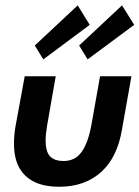

<svg xmlns="http://www.w3.org/2000/svg" viewBox="-20 -702 533 734"><path d="M206.5 12Q101.5 12 59 -52Q33.5 -89.5 33.5 -153.5Q33.5 -184 39 -217.5L74.5 -410.5H193L160 -221.5Q154.5 -189.5 154.5 -165.5Q154.5 -137.5 161.5 -120Q175 -86.5 223 -86.5Q268.5 -86.5 293.5 -123.2Q318.5 -160 330.5 -230.5L362.5 -410.5H482.5L446.5 -208Q429 -102.5 369.5 -47Q306.5 12 206.5 12ZM145.5 -475 113 -528 277 -681.5 323 -607ZM315 -475 282.5 -528 446.5 -681.5 493 -607Z"/></svg>

Font: Lucymar Sans SemiBold
Style: Italic
Weight: 600
Italic angle: -10°
Foundry: The League of Moveable Type (original font) / Main changes by Cristiano Sobral with portions from Mirco Monsees
Version: Version 2.00;August 30, 2020;FontCreator 13.0.0.2681 64-bit